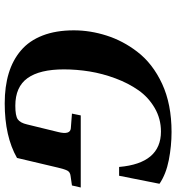

<svg xmlns="http://www.w3.org/2000/svg" viewBox="14 -762 762 831"><g transform="rotate(90 395.5 -346.0)"><path d="M110.8 -284.2Q110.8 -355 133.5 -426Q156.2 -497.1 203.1 -558.1Q254.4 -625.5 342.5 -666.3Q430.7 -707 550.8 -707Q611.3 -707 672.4 -695.1Q733.4 -683.1 774.9 -654.8L740.2 -480H702.1Q686.5 -661.1 548.8 -661.1Q493.2 -661.1 446.8 -634Q400.4 -606.9 370.1 -563.7Q339.8 -520.5 318.8 -464.4Q297.9 -408.2 288.8 -352.1Q279.8 -295.9 279.8 -241.2Q279.8 -136.7 317.6 -83.7Q355.5 -30.8 437 -30.8Q480.5 -30.8 495.8 -41.3Q511.2 -51.8 518.1 -82L550.8 -215.8Q564 -268.1 535.2 -271L471.2 -275.9L479 -314H791L782.2 -275.9L741.2 -270Q724.6 -268.1 718.3 -256.6Q711.9 -245.1 705.1 -215.8L663.1 -38.1Q569.8 15.1 426.8 15.1Q354 15.1 296.9 -2.2Q239.7 -19.5 197.8 -55.2Q155.8 -90.8 133.3 -148.7Q110.8 -206.5 110.8 -284.2Z"/></g></svg>

Font: Linguistics Pro
Style: Bold Italic
Weight: 700
Italic angle: -12°
Designer: Stefan Peev, Context Ltd
Foundry: Stefan Peev, Context Ltd
Version: Version 001.000